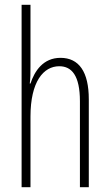

<svg xmlns="http://www.w3.org/2000/svg" viewBox="-20 -780 458 800"><path d="M107 -503V-760H70V0H107V-294C107 -440 161 -504 227 -504C279 -504 313 -465 313 -358V0H350V-366C350 -481 309 -539 232 -539C160 -539 124 -484 107 -432H104C107 -455 107 -472 107 -503Z"/></svg>

Font: Noto Sans Armenian ExtraCondensed ExtraLight
Style: Regular
Weight: 200
Width: 2
Designer: Monotype Design Team
Foundry: Monotype Imaging Inc.
Version: Version 2.008